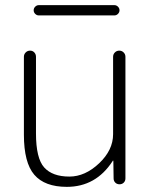

<svg xmlns="http://www.w3.org/2000/svg" viewBox="-20 -717 586 747"><path d="M240 10Q154 10 113.5 -37Q73 -84 73 -193V-496Q73 -506 80 -513Q87 -520 97 -520Q107 -520 113.5 -513Q120 -506 120 -496V-198Q120 -101 152 -65.5Q184 -30 250 -30Q311 -30 365.5 -81.5Q420 -133 420 -195V-496Q420 -506 427 -513Q434 -520 444 -520Q454 -520 461 -513Q468 -506 468 -496V-23Q468 -13 461.5 -6.5Q455 0 445 0Q435 0 428.5 -6.5Q422 -13 422 -23L421 -91Q421 -92 420 -92Q418 -92 418 -90Q353 10 240 10ZM425 -697Q433 -697 439 -691Q445 -685 445 -677Q445 -669 439 -663Q433 -657 425 -657H131Q123 -657 117 -663Q111 -669 111 -677Q111 -685 117 -691Q123 -697 131 -697Z"/></svg>

Font: Rounded Mplus 1c Light
Style: Regular
Weight: 300
Version: Version 1.059.20150529